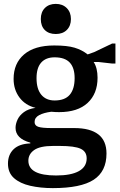

<svg xmlns="http://www.w3.org/2000/svg" viewBox="-20 -784 615 988"><path d="M528 6Q528 98 462 141Q396 184 252 184Q188 184 135.5 172Q83 160 52 132.5Q21 105 21 58Q21 12 50 -16Q79 -44 136 -46V-50Q60 -71 60 -126Q60 -146 70 -168Q80 -190 103 -207Q126 -224 163 -229Q110 -242 80 -282.5Q50 -323 50 -378Q50 -458 104 -504Q158 -550 259 -550Q326 -550 364 -538.5Q402 -527 431 -504L465 -516L557 -560H574V-457H557L487 -465H462Q482 -434 482 -384Q482 -302 431 -254.5Q380 -207 284 -207Q274 -207 264 -207.5Q254 -208 244 -209Q205 -204 181.5 -191.5Q158 -179 158 -156Q158 -138 177 -131.5Q196 -125 246 -125H362Q444 -125 486 -92.5Q528 -60 528 6ZM288 -33H253Q186 -33 156 -12Q126 9 126 43Q126 119 269 119Q346 119 386 96.5Q426 74 426 31Q426 -4 395 -18.5Q364 -33 288 -33ZM168 -382Q168 -326 192.5 -296.5Q217 -267 261 -267Q314 -267 339 -296.5Q364 -326 364 -382Q364 -435 339 -462Q314 -489 261 -489Q216 -489 192 -462Q168 -435 168 -382ZM190 -686Q190 -722 211.1 -743Q232.2 -764 267 -764Q302 -764 323.5 -742.5Q345 -721 345 -686Q345 -651.2 324 -630.1Q303 -609 267 -609Q231 -609 210.5 -629.5Q190 -650 190 -686Z"/></svg>

Font: Domine
Style: Regular
Weight: 400
Designer: Pablo Impallari, Rodrigo Fuenzalida, Brenda Gallo
Foundry: Pablo Impallari, Rodrigo Fuenzalida, Brenda Gallo
Version: Version 2.000;September 19, 2022;FontCreator 14.0.0.2877 64-